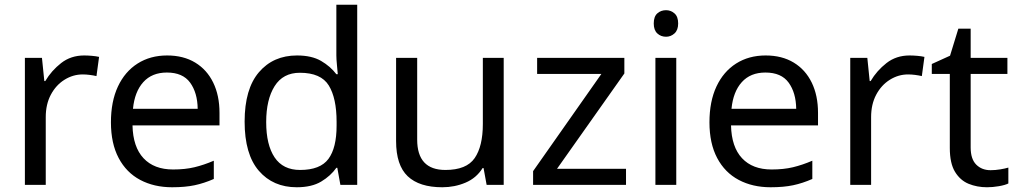

<svg xmlns="http://www.w3.org/2000/svg" viewBox="-20 -780 4296 810"><path d="M335 -546Q350 -546 367.5 -544.5Q385 -543 398 -540L387 -459Q374 -462 358.5 -464Q343 -466 329 -466Q288 -466 252 -443.5Q216 -421 194.5 -380.5Q173 -340 173 -286V0H85V-536H157L167 -438H171Q197 -482 238 -514Q279 -546 335 -546Z M685 -546Q754 -546 803.5 -516Q853 -486 879.5 -431.5Q906 -377 906 -304V-251H539Q541 -160 585.5 -112.5Q630 -65 710 -65Q761 -65 800.5 -74.5Q840 -84 882 -102V-25Q841 -7 801 1.5Q761 10 706 10Q630 10 571.5 -21Q513 -52 480.5 -113.5Q448 -175 448 -264Q448 -352 477.5 -415Q507 -478 560.5 -512Q614 -546 685 -546ZM684 -474Q621 -474 584.5 -433.5Q548 -393 541 -321H814Q813 -389 782 -431.5Q751 -474 684 -474Z M1232 10Q1132 10 1072 -59.5Q1012 -129 1012 -267Q1012 -405 1072.5 -475.5Q1133 -546 1233 -546Q1295 -546 1334.5 -523Q1374 -500 1399 -467H1405Q1404 -480 1401.5 -505.5Q1399 -531 1399 -546V-760H1487V0H1416L1403 -72H1399Q1375 -38 1335 -14Q1295 10 1232 10ZM1246 -63Q1331 -63 1365.5 -109.5Q1400 -156 1400 -250V-266Q1400 -366 1367 -419.5Q1334 -473 1245 -473Q1174 -473 1138.5 -416.5Q1103 -360 1103 -265Q1103 -169 1138.5 -116Q1174 -63 1246 -63Z M2105 -536V0H2033L2020 -71H2016Q1990 -29 1944 -9.5Q1898 10 1846 10Q1749 10 1700 -36.5Q1651 -83 1651 -185V-536H1740V-191Q1740 -63 1859 -63Q1948 -63 1982.5 -113Q2017 -163 2017 -257V-536Z M2621 0H2229V-58L2517 -468H2246V-536H2614V-470L2330 -68H2621Z M2790 -737Q2810 -737 2825.5 -723.5Q2841 -710 2841 -681Q2841 -653 2825.5 -639Q2810 -625 2790 -625Q2768 -625 2753 -639Q2738 -653 2738 -681Q2738 -710 2753 -723.5Q2768 -737 2790 -737ZM2833 -536V0H2745V-536Z M3210 -546Q3279 -546 3328.5 -516Q3378 -486 3404.5 -431.5Q3431 -377 3431 -304V-251H3064Q3066 -160 3110.5 -112.5Q3155 -65 3235 -65Q3286 -65 3325.5 -74.5Q3365 -84 3407 -102V-25Q3366 -7 3326 1.5Q3286 10 3231 10Q3155 10 3096.5 -21Q3038 -52 3005.5 -113.5Q2973 -175 2973 -264Q2973 -352 3002.5 -415Q3032 -478 3085.5 -512Q3139 -546 3210 -546ZM3209 -474Q3146 -474 3109.5 -433.5Q3073 -393 3066 -321H3339Q3338 -389 3307 -431.5Q3276 -474 3209 -474Z M3817 -546Q3832 -546 3849.5 -544.5Q3867 -543 3880 -540L3869 -459Q3856 -462 3840.5 -464Q3825 -466 3811 -466Q3770 -466 3734 -443.5Q3698 -421 3676.5 -380.5Q3655 -340 3655 -286V0H3567V-536H3639L3649 -438H3653Q3679 -482 3720 -514Q3761 -546 3817 -546Z M4159 -62Q4179 -62 4200 -65.5Q4221 -69 4234 -73V-6Q4220 1 4194 5.5Q4168 10 4144 10Q4102 10 4066.5 -4.5Q4031 -19 4009 -55Q3987 -91 3987 -156V-468H3911V-510L3988 -545L4023 -659H4075V-536H4230V-468H4075V-158Q4075 -109 4098.5 -85.5Q4122 -62 4159 -62Z"/></svg>

Font: Noto Sans Cypro Minoan
Style: Regular
Weight: 400
Designer: David Williams
Foundry: David Williams
Version: Version 1.503; ttfautohint (v1.8.4.7-5d5b)